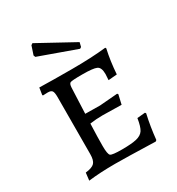

<svg xmlns="http://www.w3.org/2000/svg" viewBox="-171 -808 849 923"><g transform="rotate(-30 254.0 -346.5)"><path d="M198 -280 204 -422C204.7 -435.3 207.7 -443.5 213 -446.5C218.3 -449.5 240.8 -451 280.5 -451C320.2 -451 346.3 -448.2 359 -442.5C371.7 -436.8 378 -421.7 378 -397C378 -389.7 377.3 -378.7 376 -364L424 -368C427.3 -416 433.7 -460.7 443 -502L440 -507C386.7 -501 323.5 -498 250.5 -498C177.5 -498 117.3 -498.7 70 -500L64 -462L66 -458L93 -459C105 -459 113 -456.2 117 -450.5C121 -444.8 123 -433.7 123 -417L122 -100C122 -77.3 117.7 -61.3 109 -52C100.3 -42.7 83.7 -36.7 59 -34L54 8C96.7 2.7 146 0 202 0C240 0 314.3 1.7 425 5L431 0C435.7 -46.7 443 -92 453 -136L449 -141L405 -137C400.3 -107 394 -86 386 -74C378 -62 364.8 -53.8 346.5 -49.5C328.2 -45.2 301.2 -43 265.5 -43C229.8 -43 208.8 -45.5 202.5 -50.5C196.2 -55.5 193 -73.5 193 -104.5C193 -135.5 194 -176.3 196 -227C219.3 -230.3 242.8 -232 266.5 -232C290.2 -232 325 -231.3 371 -230L383 -282L379 -287L280 -279ZM127 -637 333 -563 341 -568 347 -592 148 -701 139 -695 123 -647Z"/></g></svg>

Font: Alegreya SC
Style: Regular
Weight: 400
Designer: Juan Pablo del Peral
Foundry: Juan Pablo del Peral
Version: Version 1.003